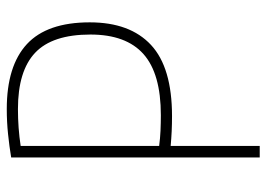

<svg xmlns="http://www.w3.org/2000/svg" viewBox="-130 -657 787 567"><g transform="rotate(-90 263.5 -373.5)"><path d="M82 0V-734Q114.5 -739.5 150.8 -743.2Q187 -747 225 -747Q352.5 -747 416.8 -687.5Q481 -628 481 -502Q481 -383 414.2 -321Q347.5 -259 204 -259Q181 -259 159.5 -260Q138 -261 116 -263V0ZM207 -292Q329.5 -292 387.2 -343.2Q445 -394.5 445 -500Q445 -612.5 391.2 -663.2Q337.5 -714 225 -714Q196.5 -714 169.5 -712Q142.5 -710 116 -706V-297Q138.5 -294 161.2 -293Q184 -292 207 -292Z"/></g></svg>

Font: Encode Sans SC Condensed Thin
Style: Regular
Weight: 100
Width: 3
Designer: Multiple Designers
Foundry: Impallari Type
Version: Version 3.002